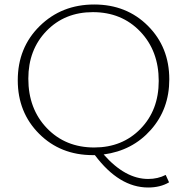

<svg xmlns="http://www.w3.org/2000/svg" viewBox="-20 -684 832 854"><path d="M639 112Q682 112 717 94L732 127Q693 150 639 150Q510 150 402 6H393Q249 6 154 -89Q59 -184 59 -327Q59 -472 156.5 -568Q254 -664 399 -664Q543 -664 638 -569Q733 -474 733 -331Q733 -199 651 -106.5Q569 -14 441 3Q537 112 639 112ZM106 -334Q106 -200 188.5 -114Q271 -28 399 -28Q524 -28 605 -111Q686 -194 686 -324Q686 -458 603.5 -544Q521 -630 393 -630Q268 -630 187 -546.5Q106 -463 106 -334Z"/></svg>

Font: EauTestText Light
Style: Regular
Weight: 300
Designer: Christian Thalmann (Catharsis Fonts)
Version: Version 0.001;PS 000.001;hotconv 1.0.88;makeotf.lib2.5.64775